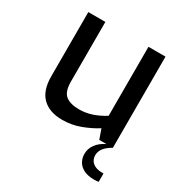

<svg xmlns="http://www.w3.org/2000/svg" viewBox="-169 -661 927 976"><g transform="rotate(30 295.0 -173.5)"><path d="M227 6Q152 6 110.5 -34.5Q69 -75 69 -158V-535H169V-185Q169 -125 196.5 -104Q224 -83 274 -83Q314 -83 350.5 -95.5Q387 -108 422 -130V-535H522V0H442L422 -57Q383 -32 332.5 -13Q282 6 227 6ZM518 188Q483 188 459 176Q435 164 423.5 143.5Q412 123 412 99Q412 68 430.5 42.5Q449 17 484 0H522Q492 17 477.5 36Q463 55 463 77Q463 105 483 121Q503 137 538 137H546V186Q540 187 533 187.5Q526 188 518 188Z"/></g></svg>

Font: Exo Thin Medium
Style: Regular
Weight: 500
Version: Version 2.000